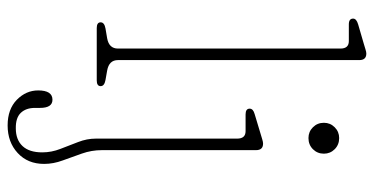

<svg xmlns="http://www.w3.org/2000/svg" viewBox="-264 -500 1004 516"><g transform="rotate(90 238.0 -242.0)"><path d="M141.5 -705.5V-57Q141.5 -33 169.5 -28L195 -23.5Q211.5 -20.5 211.5 -10.5Q211.5 0 196 0H55.5Q40 0 40 -10.5Q40 -20.5 56.5 -23.5L83 -28Q110.5 -33 110.5 -57V-655Q110.5 -677.5 90.5 -677.5H45.5Q30 -677.5 30 -689Q30 -698 45.5 -702.5L97 -717.5Q105.5 -720 112.5 -722.2Q119.5 -724.5 124 -724.5Q141.5 -724.5 141.5 -705.5ZM351 -569Q334 -569 322 -581Q310 -593 310 -610.5Q310 -627.5 322 -639.5Q334 -651.5 351 -651.5Q369 -651.5 381 -639.5Q393 -627.5 393 -610.5Q393 -593 381 -581Q369 -569 351 -569ZM383.5 -14Q383.5 14 392.8 40.2Q402 66.5 411.2 91.5Q420.5 116.5 420.5 141.5Q420.5 185.5 391.2 212.5Q362 239.5 317 239.5Q273.5 239.5 248.2 214.8Q223 190 223 157.5Q223 119 248 119Q270 119 270 152.5V166Q270 190 283.2 204Q296.5 218 325 217.5Q355.5 217.5 372.5 199.5Q389.5 181.5 389.5 146.5Q389.5 121.5 380.2 97.8Q371 74 361.8 50.2Q352.5 26.5 352.5 2V-377.5Q352.5 -400 332.5 -400H287.5Q272 -400 272 -411Q272 -420.5 287 -424.5L338.5 -440Q347.5 -442.5 354.5 -444.8Q361.5 -447 366 -447Q383.5 -447 383.5 -428Z"/></g></svg>

Font: Fraunces 72pt SuperSoft Thin
Style: Regular
Weight: 100
Version: Version 1.000;[b76b70a41]